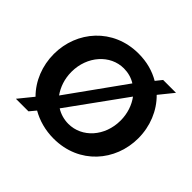

<svg xmlns="http://www.w3.org/2000/svg" viewBox="-132 -694 865 865"><g transform="rotate(45 301.0 -261.0)"><path d="M490 -458 545 -526H463L439 -496C400 -519 354 -532 301 -532C139 -532 32 -406 32 -261C32 -186 60 -116 110 -66L54 3H134L159 -27C199 -4 247 10 301 10C464 10 570 -116 570 -261C570 -337 541 -408 490 -458ZM301 -438C328 -438 354 -431 376 -417L181 -145C159 -176 145 -215 145 -260C145 -360 215 -438 301 -438ZM301 -84C273 -84 246 -92 224 -106L420 -377C443 -346 457 -306 457 -261C457 -161 388 -84 301 -84Z"/></g></svg>

Font: FIGSv2-sans-serif SemiBold
Style: Regular
Weight: 600
Designer: Matt McInerney, Pablo Impallari, Rodrigo Fuenzalida,Mirko Velimirovic
Foundry: Matt McInerney, Pablo Impallari, Rodrigo Fuenzalida
Version: Version 4.021;hotconv 1.0.109;makeotfexe 2.5.65596